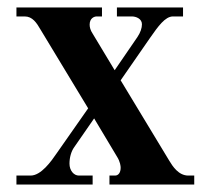

<svg xmlns="http://www.w3.org/2000/svg" viewBox="-20 -494 560 514"><path d="M24 0H228V-24H191C178 -24 166 -37 166 -56C166 -73 171 -89 178 -99L232 -177L293 -75C302 -61 303 -49 303 -45C303 -32 297 -24 288 -24H273V0H500V-24H484C458 -24 442 -49 433 -64L303 -279L382 -393C403 -423 422 -450 443 -450H470V-474H293V-450H333C344 -450 360 -444 360 -429C360 -419 356 -407 348 -395L287 -306L228 -404C222 -413 220 -421 220 -428C220 -446 233 -450 239 -450H253V-474H24V-450H46C67 -450 78 -433 89 -414L216 -204L132 -84C117 -62 90 -24 62 -24H24Z"/></svg>

Font: Old Standard
Style: Bold
Weight: 700
Designer: Alexey Kryukov <alexios@thessalonica.org.ru>
Version: Version 2.0.2